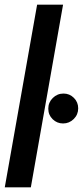

<svg xmlns="http://www.w3.org/2000/svg" viewBox="-58 -805 356 825"><path d="M-37.5 0 101.5 -785H213L74.5 0ZM213 -274.5Q187 -274.5 168.2 -292.8Q149.5 -311 149.5 -338Q149.5 -365 168.8 -384Q188 -403 215 -403Q241 -403 259.5 -384.5Q278 -366 278 -339.5Q278 -312.5 258.8 -293.5Q239.5 -274.5 213 -274.5Z"/></svg>

Font: Anybody UltraCondensed SemiBold
Style: Italic
Weight: 600
Width: 1
Italic angle: -10°
Designer: Tyler Finck
Foundry: Etcetera Type Company
Version: Version 1.010; ttfautohint (v1.8.3) -l 8 -r 50 -G 200 -x 14 